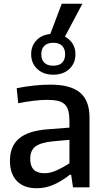

<svg xmlns="http://www.w3.org/2000/svg" viewBox="-20 -998 560 1023"><path d="M176 5Q107 5 70 -33.5Q33 -72 33 -141Q33 -219 81.5 -260Q130 -301 233 -309L350 -318V-351Q350 -384 344.5 -406Q339 -428 325.5 -441.5Q312 -455 288.5 -460.5Q265 -466 230 -466Q199 -466 158 -461Q117 -456 77 -448L69 -528Q164 -547 249 -547Q356 -547 406.5 -504.5Q457 -462 457 -371V0H369L359 -67H352Q311 -34 267 -14.5Q223 5 176 5ZM264 -600Q211 -600 178.5 -630.5Q146 -661 146 -709Q146 -753 173.5 -782.5Q201 -812 248 -817L309 -978H419L326 -803Q352 -789 367 -765Q382 -741 382 -709Q382 -661 349.5 -630.5Q317 -600 264 -600ZM217 -75Q249 -75 284.5 -91.5Q320 -108 350 -128V-253L262 -245Q195 -238 168 -217Q141 -196 141 -151Q141 -75 217 -75ZM264 -648Q296 -648 311.5 -664.5Q327 -681 327 -709Q327 -737 311.5 -753.5Q296 -770 264 -770Q232 -770 216 -753.5Q200 -737 200 -709Q200 -680 216 -664Q232 -648 264 -648Z"/></svg>

Font: Encode Sans Narrow
Style: Medium
Weight: 500
Designer: Pablo Impallari, Andres Torresi
Foundry: Pablo Impallari, Andres Torresi
Version: Version 1.000; ttfautohint (v1.00) -l 8 -r 50 -G 200 -x 14 -